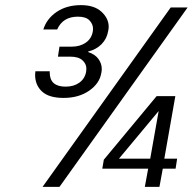

<svg xmlns="http://www.w3.org/2000/svg" viewBox="-20 -729 752 749"><path d="M149 -614Q162 -656 201 -682.5Q240 -709 296 -709Q348 -709 376 -683Q404 -657 404 -625Q404 -617 402 -608Q397 -578 376.5 -557Q356 -536 324 -528V-526Q351 -517 364 -499Q377 -481 377 -460Q377 -452 375 -443Q368 -403 327.5 -375Q287 -347 228 -347Q171 -347 144 -372Q117 -397 117 -437Q117 -444 118 -451H174Q174 -448 174 -446Q174 -391 236 -391Q268 -391 289.5 -406.5Q311 -422 316 -449Q317 -455 317 -461Q317 -480 301.5 -494Q286 -508 254 -508H206L212 -547H260Q292 -547 314.5 -562.5Q337 -578 342 -606Q343 -611 343 -616Q343 -635 329 -649.5Q315 -664 284 -664Q225 -664 203 -614ZM712 -700 212 0H146L646 -700ZM665 -71H615L602 0H545L558 -71H379L385 -106L591 -354H664L621 -110H671ZM599 -296 444 -110H566Z"/></svg>

Font: Fz Poppins Light
Style: Italic
Weight: 300
Italic angle: -10°
Designer: Ninad Kale (Devanagari), Jonny Pinhorn (Latin)
Foundry: Indian Type Foundry
Version: Vit hóa bi Vntype.Com & FontZin.Com